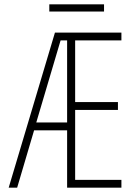

<svg xmlns="http://www.w3.org/2000/svg" viewBox="-20 -864 603 884"><path d="M207 -811H459V-844H207ZM20 0H59L137 -264H289V0H539V-36H326V-358H523V-394H326V-678H539V-714H233ZM259 -678H289V-300H147Z"/></svg>

Font: Noto Sans Mono SemiCondensed ExtraLight
Style: Regular
Weight: 200
Width: 4
Designer: Monotype Design Team
Foundry: Monotype Imaging Inc.
Version: Version 2.014